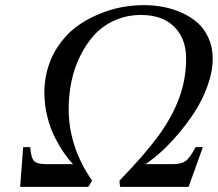

<svg xmlns="http://www.w3.org/2000/svg" viewBox="-20 -724 844 744"><path d="M159.2 -436Q171.9 -493.7 202.1 -540.3Q232.4 -586.9 271.2 -616.7Q310.1 -646.5 357.2 -666.7Q404.3 -687 449 -695.6Q493.7 -704.1 537.1 -704.1Q575.2 -704.1 611.8 -697.3Q648.4 -690.4 683.8 -674.8Q719.2 -659.2 745.6 -635.7Q772 -612.3 788.1 -576.7Q804.2 -541 804.2 -497.1Q804.2 -446.8 784.2 -391.4Q764.2 -335.9 734.1 -289.8Q704.1 -243.7 667.7 -201.4Q631.3 -159.2 599.4 -131.1Q567.4 -103 543 -87.9H647.9Q682.1 -87.9 699.2 -100.1Q716.3 -112.3 737.8 -153.8H766.1L710.9 0H445.8Q445.3 0 444.1 -9Q442.9 -18.1 442.9 -23.9Q537.6 -121.6 591.6 -194.6Q645.5 -267.6 673.3 -341.6Q701.2 -415.5 701.2 -497.1Q701.2 -574.7 655 -620.4Q608.9 -666 526.9 -666Q471.7 -666 425 -645.3Q378.4 -624.5 345.9 -589.1Q313.5 -553.7 290.5 -506.8Q267.6 -460 256.8 -408Q246.1 -356 246.1 -301.8Q246.1 -155.3 336.9 -23.9Q335.9 -21.5 329.1 -10.7Q322.3 0 321.8 0H58.1L69.8 -153.8H97.2Q100.1 -112.3 112.1 -100.1Q124 -87.9 158.2 -87.9H263.2Q246.6 -104.5 229 -129.9Q211.4 -155.3 193.1 -190.7Q174.8 -226.1 163.3 -272.5Q151.9 -318.8 151.9 -366.2Q151.9 -400.4 159.2 -436Z"/></svg>

Font: Linguistics Pro
Style: Italic
Weight: 400
Italic angle: -12°
Designer: Stefan Peev, Context Ltd
Foundry: Stefan Peev, Context Ltd
Version: Version 001.000